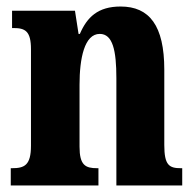

<svg xmlns="http://www.w3.org/2000/svg" viewBox="-20 -569 600 589"><path d="M13 0H282V-53H278C242 -53 224 -62 224 -119V-309C224 -390 239 -465 286 -465C326 -465 337 -414 337 -329V0H539V-53H535C499 -53 484 -62 484 -124V-355C484 -491 438 -549 350 -549C280 -549 247 -516 225 -465H221L210 -536H17V-483H21C57 -483 75 -474 75 -418V-122C75 -62 55 -53 17 -53H13Z"/></svg>

Font: Noto Serif Hebrew ExtraCondensed ExtraBold
Style: Regular
Weight: 800
Width: 2
Designer: Monotype Design Team
Foundry: Monotype Imaging Inc.
Version: Version 2.004